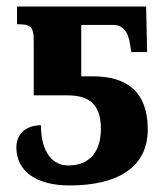

<svg xmlns="http://www.w3.org/2000/svg" viewBox="-20 -556 514 586"><path d="M192 10C342 10 431 -47 431 -161C431 -276 367 -323 264 -323H228V-480H325C354 -480 372 -460 377 -420L381 -397H429L426 -536H32V-482C70 -482 83 -478 83 -432V-265H185C245 -265 288 -244 288 -163C288 -98 258 -51 188 -51C143 -51 105 -88 105 -174C59 -173 30 -148 30 -106C30 -32 93 10 192 10Z"/></svg>

Font: Noto Serif SemiCondensed
Style: Bold
Weight: 700
Width: 4
Designer: Monotype Design Team
Foundry: Monotype Imaging Inc.
Version: Version 2.015